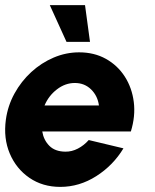

<svg xmlns="http://www.w3.org/2000/svg" viewBox="-28 -719 607 752"><path d="M208 13Q139 13 87.2 -22.5Q35.5 -58 10.2 -117.8Q-15 -177.5 -5 -250.5Q2.5 -305 28.8 -352.8Q55 -400.5 94.5 -436.8Q134 -473 182.2 -493.5Q230.5 -514 282 -514Q341 -514 386.8 -488.5Q432.5 -463 460.8 -419Q489 -375 496 -319.5Q503 -264 484.5 -204H137.5Q143 -170.5 165.2 -148Q187.5 -125.5 227.5 -125Q253 -124.5 277 -137Q301 -149.5 319.5 -170.5L455.5 -138Q415.5 -71.5 349.2 -29.2Q283 13 208 13ZM146.5 -306H359.5Q354.5 -343.5 328.8 -368.8Q303 -394 265 -394Q227.5 -394 195 -369Q162.5 -344 146.5 -306ZM167 -699H305L324.5 -555H232.5Z"/></svg>

Font: Urbanist ExtraBold
Style: Italic
Weight: 800
Italic angle: -8°
Designer: Corey Hu
Foundry: Corey Hu
Version: Version 1.321; ttfautohint (v1.8.4.7-5d5b)